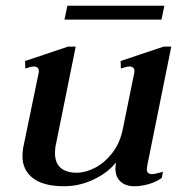

<svg xmlns="http://www.w3.org/2000/svg" viewBox="-20 -637 643 667"><path d="M541 -569H204L214 -617H551ZM508 -32Q516 -32 546 -40L542 -19Q523 -5 497 2.5Q471 10 446 10Q417 10 399 -6Q381 -22 381 -52Q381 -59 383 -73Q355 -37 305.5 -13.5Q256 10 203 10Q131 10 94.5 -18Q58 -46 58 -95Q58 -110 61 -126L114 -382Q115 -385 115 -390Q115 -406 97 -406Q89 -406 68 -399L67 -425L216 -475H243L175 -139Q171 -123 171 -106Q171 -71 190.5 -54Q210 -37 247 -37Q277 -37 310 -54Q343 -71 370 -105.5Q397 -140 407 -190L446 -382Q447 -385 447 -390Q447 -406 429 -406Q421 -406 400 -399L399 -425L548 -475H575L492 -64Q490 -52 490 -49Q490 -32 508 -32Z"/></svg>

Font: Taviraj Medium
Style: Italic
Weight: 500
Italic angle: -12°
Designer: Katatrad Team
Foundry: CadsonDemak
Version: Version 1.001